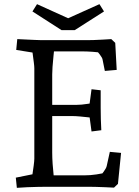

<svg xmlns="http://www.w3.org/2000/svg" viewBox="-20 -898 668 923"><path d="M61 5 56 -44 170 -67 130 -23Q132 -34 135.5 -56.5Q139 -79 142 -102Q145 -125 145 -135V-570Q145 -579 142.5 -598.5Q140 -618 137 -640.5Q134 -663 131 -682L170 -640L58 -658L63 -710Q82 -709 105 -708Q128 -707 148.5 -706Q169 -705 178 -705H401Q410 -705 430 -705.5Q450 -706 473 -707.5Q496 -709 515 -710L534 -692L541 -562L484 -557L473 -612Q472 -620 459 -637Q446 -654 435 -664L468 -645Q453 -647 425.5 -649Q398 -651 371 -651H205L242 -677Q240 -654 237 -627Q234 -600 232.5 -576.5Q231 -553 231 -540V-165Q231 -140 233 -110Q235 -80 238 -54Q241 -28 244 -13L203 -55H384Q414 -55 443.5 -59.5Q473 -64 486 -67L456 -43Q467 -57 479 -73.5Q491 -90 493 -100L508 -168L562 -163L547 -14L528 4Q509 3 485.5 2Q462 1 442.5 0.5Q423 0 414 0H195Q183 0 160 0.5Q137 1 110.5 2Q84 3 61 5ZM420 -266 406 -370 442 -329Q431 -331 409.5 -333.5Q388 -336 365.5 -338Q343 -340 330 -340H203V-394H350Q371 -394 399 -398.5Q427 -403 437 -404L406 -364L420 -469L464 -464V-380Q464 -326 467 -272ZM158 -878 348 -792 315 -753H276L136 -843ZM458 -878 480 -843 339 -753H300L267 -792Z"/></svg>

Font: Andada Pro
Style: Regular
Weight: 400
Designer: Carolina Giovagnoli
Foundry: Huerta Tipografica
Version: Version 3.003